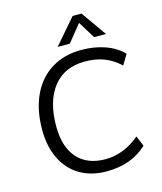

<svg xmlns="http://www.w3.org/2000/svg" viewBox="-134 -1023 951 1128"><g transform="rotate(-15 342.0 -459.0)"><path d="M70 -326Q70 -446 111.5 -535Q153 -624 230.5 -672Q308 -720 413 -720Q491 -720 555.5 -697.5Q620 -675 665 -630L628 -568Q581 -611 530.5 -630Q480 -649 414 -649Q291 -649 223 -563Q155 -477 155 -325Q155 -199 215 -131Q275 -63 386 -63Q497 -63 595 -145L621 -82Q526 8 375 8Q282 8 213.5 -32Q145 -72 107.5 -147.5Q70 -223 70 -326ZM284 -773 416 -926H470L578 -773H506L442 -877L358 -773Z"/></g></svg>

Font: Muli
Style: Italic
Weight: 400
Italic angle: -4.541°
Designer: Vernon Adams
Foundry: Vernon Adams
Version: Version 2.001